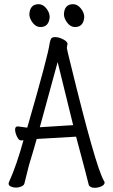

<svg xmlns="http://www.w3.org/2000/svg" viewBox="-20 -888 540 916"><path d="M432 8Q412 8 404 -4Q396 -39 343 -236L155 -225Q145 -188 118 -99L96 -11Q93 -3 81 2Q69 7 56 7Q43 7 32 2Q21 -3 21 -12Q21 -16 24 -22Q59 -99 92 -219Q87 -218 81 -218Q72 -218 66 -227.5Q60 -237 56 -248.5Q52 -260 52 -270Q52 -285 65 -285Q90 -281 110 -279Q210 -625 217 -682Q220 -698 224.5 -704.5Q229 -711 243 -711Q259 -711 278 -702Q297 -693 301 -683Q302 -682 302 -679Q302 -675 300.5 -669.5Q299 -664 299 -659Q299 -654 315 -590Q437 -89 476 -25Q479 -21 479 -17Q479 -6 463.5 1Q448 8 432 8ZM170 -281 329 -291Q304 -390 270 -531L255 -592ZM173 -759Q151 -759 135.5 -780Q120 -801 120 -820Q123 -868 164 -868Q185 -868 201 -848Q217 -828 217 -806Q213 -759 173 -759ZM338 -759Q316 -759 300.5 -780Q285 -801 285 -820Q287 -868 329 -868Q349 -868 365.5 -848Q382 -828 382 -806Q378 -759 338 -759Z"/></svg>

Font: LXGW WenKai Mono Lite
Style: Regular
Weight: 400
Monospace: yes
Designer: LXGW / Fontworks Inc.
Foundry: LXGW / Fontworks Inc.
Version: Version 1.520; June 14, 2025